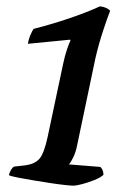

<svg xmlns="http://www.w3.org/2000/svg" viewBox="-20 -585 427 605"><path d="M210 0Q204 0 185 -2Q166 -4 139.5 -8Q113 -12 86.5 -16.5Q60 -21 38.5 -25Q17 -29 8 -33Q10 -41 14 -48.5Q18 -56 24 -60L59 -64Q90 -68 104.5 -85Q119 -102 130 -153L179 -384Q184 -408 191 -429Q198 -450 202 -457L201 -460L68 -447Q70 -461 76 -475Q82 -489 86 -494Q141 -508 196 -526.5Q251 -545 295 -565Q306 -564 314.5 -560Q323 -556 327 -551Q318 -528 304.5 -487Q291 -446 281 -403L223 -127Q219 -106 211 -89.5Q203 -73 197 -67L296 -59Q300 -56 303 -49.5Q306 -43 306 -34Q296 -25 277 -17.5Q258 -10 239.5 -5Q221 0 210 0Z"/></svg>

Font: Texturina Medium 12pt SemiBold
Style: Italic
Weight: 600
Italic angle: -11°
Version: Version 1.002